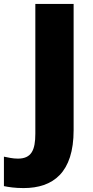

<svg xmlns="http://www.w3.org/2000/svg" viewBox="-99 -734 472 978"><path d="M21 224C172 224 276 145 276 -71V-714H81V-53C81 31 61 74 -8 74C-35 74 -58 68 -79 64V214C-55 219 -23 224 21 224Z"/></svg>

Font: Noto Sans UI Black
Style: Regular
Weight: 900
Designer: Monotype Design Team
Foundry: Monotype Imaging Inc.
Version: Version 1.901